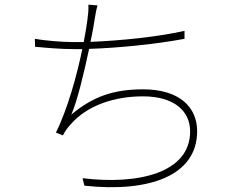

<svg xmlns="http://www.w3.org/2000/svg" viewBox="-20 -785 1040 821"><path d="M769 -653C648 -626 490 -611 367 -606C375 -644 381 -677 384 -698C387 -718 392 -745 397 -762L358 -765C359 -744 357 -724 354 -702C351 -679 346 -645 338 -605C324 -605 310 -605 297 -605C241 -605 168 -612 129 -619L130 -585C184 -580 240 -575 298 -575H332C309 -464 269 -318 219 -218L249 -206C258 -224 268 -238 282 -253C353 -335 470 -373 591 -373C724 -373 793 -311 793 -223C793 -45 570 6 333 -23L341 9C619 39 823 -34 823 -224C823 -327 747 -403 592 -403C463 -403 376 -371 285 -295C311 -354 340 -477 361 -576C483 -580 640 -595 769 -619Z"/></svg>

Font: Noto Sans CJK Thin
Style: Regular
Weight: 100
Designer: Ryoko NISHIZUKA (kana & ideographs); Paul D. Hunt (Latin, Greek & Cyrillic); Wenlong ZHANG (bopomofo); Sandoll Communica
Foundry: Adobe Systems Incorporated
Version: Version 1.000;PS 1;hotconv 1.0.78;makeotf.lib2.5.61930